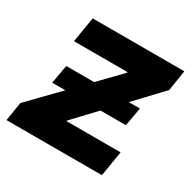

<svg xmlns="http://www.w3.org/2000/svg" viewBox="-130 -672 798 799"><g transform="rotate(30 268.5 -273.0)"><path d="M-2.9 0 11.7 -90.3 332.5 -420.9 334 -424.8H76.2L96.2 -545.9H536.6L521 -446.8L216.8 -125L215.3 -121.1H475.6L455.6 0ZM84 -230 100.1 -319.3H454.1L438 -230Z"/></g></svg>

Font: Inter Tight
Style: Bold Italic
Weight: 700
Italic angle: -9.39999°
Designer: Rasmus Andersson
Foundry: rsms
Version: Version 3.004